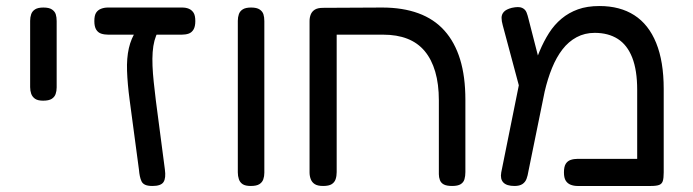

<svg xmlns="http://www.w3.org/2000/svg" viewBox="-20 -607 2298 637"><path d="M123 -273Q105 -273 96 -279.5Q87 -286 83.5 -296Q80 -306 80 -318V-538Q80 -550 83.5 -560Q87 -570 96.5 -576Q106 -582 124 -582Q143 -582 152.5 -575.5Q162 -569 165 -559.5Q168 -550 168 -537V-317Q168 -305 164.5 -295Q161 -285 151.5 -279Q142 -273 123 -273Z M486 10Q470 10 461.5 6Q453 2 449.5 -5.5Q446 -13 444 -22.5Q442 -32 441 -44L410 -276Q403 -329 401.5 -371.5Q400 -414 407.5 -447Q415 -480 432 -505L504 -501Q497 -489 492.5 -472Q488 -455 486.5 -434Q485 -413 486 -388.5Q487 -364 490 -335.5Q493 -307 497 -274L527 -45Q531 -16 522.5 -3Q514 10 486 10ZM339 -492Q326 -492 315.5 -495.5Q305 -499 299 -509Q293 -519 293 -537Q293 -556 299 -565Q305 -574 315.5 -578Q326 -582 338 -582H584Q597 -582 606.5 -578Q616 -574 622 -565Q628 -556 628 -537Q628 -519 622 -509Q616 -499 606 -495.5Q596 -492 583 -492Z M812 10Q794 10 785 4Q776 -2 772.5 -12.5Q769 -23 769 -35V-538Q769 -550 772.5 -560Q776 -570 785.5 -576Q795 -582 813 -582Q832 -582 841.5 -575.5Q851 -569 854 -559.5Q857 -550 857 -537V-34Q857 -22 853.5 -12Q850 -2 840.5 4Q831 10 812 10Z M1052 10Q1034 10 1024.5 4Q1015 -2 1011 -12.5Q1007 -23 1007 -35V-537Q1007 -549 1011 -559Q1015 -569 1024.5 -575Q1034 -581 1052 -581L1248 -582Q1316 -582 1368 -563Q1420 -544 1454.5 -505.5Q1489 -467 1506.5 -410Q1524 -353 1524 -276V-36Q1524 -23 1521 -12.5Q1518 -2 1508.5 4Q1499 10 1480 10Q1462 10 1452.5 5Q1443 0 1439.5 -9.5Q1436 -19 1436 -29V-274Q1436 -328 1424 -369Q1412 -410 1389 -437.5Q1366 -465 1331.5 -478.5Q1297 -492 1251 -492H1097V-36Q1097 -23 1093.5 -12.5Q1090 -2 1080.5 4Q1071 10 1052 10Z M2182 -312V-35Q2182 -16 2179 -6.5Q2176 3 2167 6.5Q2158 10 2139 10H1896Q1884 10 1873.5 6Q1863 2 1857 -7.5Q1851 -17 1851 -35Q1851 -54 1857 -63.5Q1863 -73 1873.5 -76.5Q1884 -80 1897 -80H2094V-309Q2094 -374 2077.5 -416Q2061 -458 2029.5 -478Q1998 -498 1953 -498Q1920 -498 1893 -483.5Q1866 -469 1846 -443Q1826 -417 1811.5 -381.5Q1797 -346 1787 -303L1733 -38Q1731 -25 1727 -14Q1723 -3 1713.5 3.5Q1704 10 1687 10Q1661 10 1650 -1.5Q1639 -13 1643 -35L1714 -387L1746 -366Q1756 -403 1770 -436.5Q1784 -470 1801.5 -497.5Q1819 -525 1843 -545Q1867 -565 1897.5 -576Q1928 -587 1969 -587Q2037 -587 2084.5 -556.5Q2132 -526 2157 -464.5Q2182 -403 2182 -312ZM1712 -284 1648 -523Q1644 -537 1644 -548Q1644 -559 1651.5 -567.5Q1659 -576 1678 -581Q1701 -586 1712 -581Q1723 -576 1727 -565.5Q1731 -555 1733 -546L1780 -363Z"/></svg>

Font: Fredoka Light
Style: Regular
Weight: 400
Version: Version 2.001